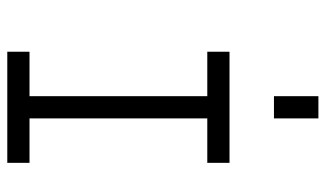

<svg xmlns="http://www.w3.org/2000/svg" viewBox="-208 -708 915 540"><g transform="rotate(90 250.0 -437.5)"><path d="M312.5 -750H250V-875H312.5ZM125 -62.5H250V-562.5H125V-625H437.5V-562.5H312.5V-62.5H437.5V0H125Z"/></g></svg>

Font: 寒蝉点阵体 16px
Style: Regular
Weight: 400
Designer: Designed by Warren2060
Foundry: ChillType
Version: Version 1.000